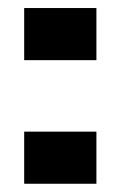

<svg xmlns="http://www.w3.org/2000/svg" viewBox="-20 -446 293 466"><path d="M38.7 -300V-426.5H214V-300ZM38.7 0V-126.5H214V0Z"/></svg>

Font: Big Shoulders Text SC Thin
Style: Regular
Weight: 100
Designer: Patric King
Foundry: XO Type Co
Version: Version 2.002